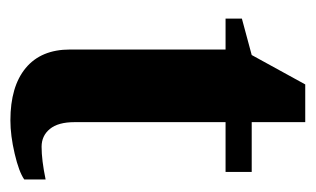

<svg xmlns="http://www.w3.org/2000/svg" viewBox="-140 -463 613 373"><g transform="rotate(90 166.5 -276.5)"><path d="M213.9 9.8Q147.9 9.8 112.1 -20Q76.2 -49.8 76.2 -106V-408.2H16.1V-439.9L86.9 -459L144 -563H217.3V-459H314V-408.2H217.3V-114.7Q217.3 -83 230.5 -66.9Q243.7 -50.8 265.1 -50.8Q291 -50.8 328.6 -58.6V-17.1Q314 -6.8 278.6 1.5Q243.2 9.8 213.9 9.8Z"/></g></svg>

Font: Tinos
Style: Bold
Weight: 700
Designer: Steve Matteson
Foundry: Monotype Imaging Inc.
Version: Version 1.23